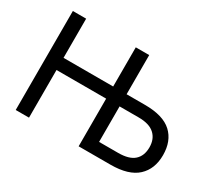

<svg xmlns="http://www.w3.org/2000/svg" viewBox="-133 -938 1297 1176"><g transform="rotate(30 515.0 -350.0)"><path d="M525 -337H174V0H80V-700H174V-423H525V-700H620V-423H750Q879 -423 939.5 -367Q1000 -311 1000 -211Q1000 -113 939 -56.5Q878 0 750 0H525ZM620 -337V-86H755Q832 -86 868 -118.5Q904 -151 904 -211Q904 -270 867 -303.5Q830 -337 755 -337Z"/></g></svg>

Font: Retni Sans Medium
Style: Regular
Weight: 500
Designer: Vitaly Kuzmin
Foundry: ParaType Ltd.
Version: Version 1.00;March 2, 2019;FontCreator 11.5.0.2425 64-bit; t